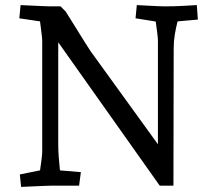

<svg xmlns="http://www.w3.org/2000/svg" viewBox="-20 -730 845 755"><path d="M63 5 58 -44 171 -67 132 -29Q134 -39 137.5 -60.5Q141 -82 143.5 -103.5Q146 -125 146 -135V-570Q146 -580 143 -602Q140 -624 137.5 -645Q135 -666 134 -673L171 -641L56 -658L61 -710Q80 -709 103.5 -708Q127 -707 147 -706Q167 -705 177 -705H218L238 -685Q256 -657 276.5 -623.5Q297 -590 313.5 -564Q330 -538 336 -529L621 -135L601 -129V-570Q601 -580 598 -603.5Q595 -627 591.5 -651Q588 -675 586 -684L626 -640L513 -658L518 -710Q534 -709 555.5 -708Q577 -707 596.5 -706Q616 -705 625 -705Q669 -705 700.5 -707Q732 -709 754 -710L758 -653L645 -643L686 -679Q684 -667 678 -644.5Q672 -622 667.5 -595Q663 -568 663 -540L662 0H608L189 -592L209 -598V-165Q209 -139 211 -112Q213 -85 215.5 -62.5Q218 -40 220 -26L182 -63L298 -53L291 0H185Q175 0 153.5 1Q132 2 107.5 3Q83 4 63 5Z"/></svg>

Font: Andada Pro
Style: Regular
Weight: 400
Designer: Carolina Giovagnoli
Foundry: Huerta Tipografica
Version: Version 3.003